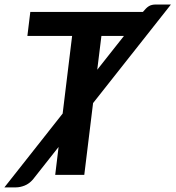

<svg xmlns="http://www.w3.org/2000/svg" viewBox="-62 -776 779 852"><path d="M369.5 -466.5 488 -616.5H388ZM351 -318.5 312 0H183L198 -124L84 20.5Q67.5 39.5 47.2 47.5Q27 55.5 8.5 55.5H-42.5L216 -272L258 -616.5H59.5L72.5 -723H572L572.5 -723.5Q580 -732.5 586 -738.5Q592 -744.5 598.5 -748.5Q605 -752.5 612.5 -754.2Q620 -756 630.5 -756H696.5Z"/></svg>

Font: Lato 2
Style: Bold Italic
Weight: 700
Italic angle: -7°
Designer: Lukasz Dziedzic with Adam Twardoch and Botio Nikoltchev
Foundry: tyPoland Lukasz Dziedzic
Version: Version 2.015; 2015-08-06; http://www.latofonts.com/